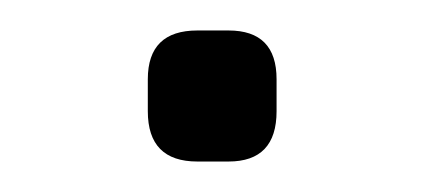

<svg xmlns="http://www.w3.org/2000/svg" viewBox="-20 -504 291 126"><path d="M109.5 -398Q77 -398 77 -431V-452Q77 -484 109.5 -484H130Q161.5 -484 161.5 -452V-431Q161.5 -398 130 -398Z"/></svg>

Font: Jura Light Medium
Style: Regular
Weight: 500
Version: Version 5.106